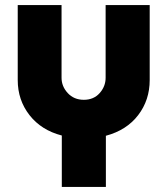

<svg xmlns="http://www.w3.org/2000/svg" viewBox="-20 -535 661 758"><path d="M224 203V0Q143 -21 96.5 -80.5Q50 -140 50 -219V-515H223V-228Q223 -194 247.5 -167.5Q272 -141 311 -141Q350 -141 373.5 -167.5Q397 -194 397 -228V-515H571V-219Q571 -140 525.5 -80.5Q480 -21 398 1V203Z"/></svg>

Font: MuseoModerno ExtraBold
Style: Regular
Weight: 800
Designer: Pablo Cosgaya, Héctor Gatti, Marcela Romero, and the Authors of The MuseoModerno Project.
Foundry: Omnibus-Type Team
Version: Version 1.001